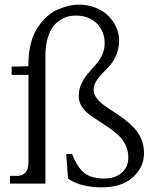

<svg xmlns="http://www.w3.org/2000/svg" viewBox="-20 -788 673 824"><path d="M305.2 -721.2Q361.3 -721.2 395.3 -687.3Q429.2 -653.3 429.2 -602.1Q429.2 -574.7 417.7 -551Q406.2 -527.3 389.9 -509Q373.5 -490.7 357.2 -472.2Q340.8 -453.6 329.3 -428.7Q317.9 -403.8 317.9 -375Q317.9 -352.5 329.6 -333.3Q341.3 -314 360.1 -299.3Q378.9 -284.7 401.6 -270.3Q424.3 -255.9 447 -240.2Q469.7 -224.6 488.5 -207.3Q507.3 -189.9 519 -165.3Q530.8 -140.6 530.8 -111.8Q530.8 -72.3 503.2 -47.1Q475.6 -22 426.8 -22Q372.1 -22 342.3 -45.4Q312.5 -68.8 289.1 -127H264.2L272 -21Q328.1 16.1 415 16.1Q502 16.1 550 -26.9Q598.1 -69.8 598.1 -130.9Q598.1 -163.6 586.2 -191.4Q574.2 -219.2 555.2 -239.3Q536.1 -259.3 513.2 -276.6Q490.2 -293.9 467 -308.6Q443.8 -323.2 424.8 -337.4Q405.8 -351.6 393.8 -368.2Q381.8 -384.8 381.8 -402.8Q381.8 -421.9 393.1 -439.9Q404.3 -458 420.4 -474.1Q436.5 -490.2 452.6 -508.5Q468.8 -526.9 480 -554.4Q491.2 -582 491.2 -615.2Q491.2 -643.1 479.2 -670.2Q467.3 -697.3 445.8 -719.2Q424.3 -741.2 390.9 -754.6Q357.4 -768.1 317.9 -768.1Q296.9 -768.1 274.9 -762.9Q252.9 -757.8 227.8 -747.1Q202.6 -736.3 180.9 -716.3Q159.2 -696.3 141.1 -669.4Q123 -642.6 112.5 -602.1Q102.1 -561.5 102.1 -513.2V-503.9L29.8 -502V-466.8H102.1V-90.8Q102.1 -63 89.8 -48.1Q77.6 -33.2 55.2 -33.2H22.9V0H174.8V-548.8Q174.8 -591.8 184.6 -624.5Q194.3 -657.2 208.5 -675Q222.7 -692.9 241.5 -703.9Q260.3 -714.8 275.1 -718Q290 -721.2 305.2 -721.2Z"/></svg>

Font: LT Superior Serif
Style: Regular
Weight: 400
Designer: Daniel Lyons
Foundry: LyonsType
Version: Version 2.120;FEAKit 1.0